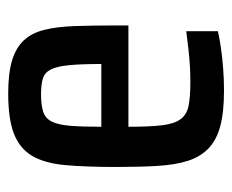

<svg xmlns="http://www.w3.org/2000/svg" viewBox="-69 -489 566 468"><g transform="rotate(-90 214.0 -255.0)"><path d="M227 8Q173 8 139 -1.5Q105 -11 85 -31Q65 -51 55.5 -81.5Q46 -112 43.5 -155.5Q41 -199 41 -254Q41 -328 45.5 -378.5Q50 -429 68 -459.5Q86 -490 122 -504Q158 -518 220 -518Q270 -518 301 -508.5Q332 -499 350 -479.5Q368 -460 375.5 -429Q383 -398 384.5 -354.5Q386 -311 386 -255V-225H139Q139 -174 142.5 -144Q146 -114 157 -98.5Q168 -83 189.5 -78.5Q211 -74 248 -74Q266 -74 285 -75Q304 -76 326.5 -78.5Q349 -81 372 -84V-7Q356 -3 331.5 0.5Q307 4 280.5 6Q254 8 227 8ZM292 -271V-291Q292 -341 289 -370.5Q286 -400 278.5 -414.5Q271 -429 256.5 -433.5Q242 -438 218 -438Q193 -438 176.5 -433Q160 -428 152 -412.5Q144 -397 141.5 -368Q139 -339 139 -291H311Z"/></g></svg>

Font: Saira Condensed SemiBold
Style: Regular
Weight: 600
Width: 3
Designer: Hector Gatti with collaboration of the Omnibus-Type team
Foundry: Omnibus-Type
Version: Version 1.100